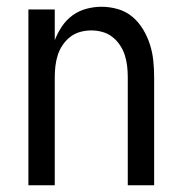

<svg xmlns="http://www.w3.org/2000/svg" viewBox="-20 -548 540 568"><path d="M64 0V-520H142V-429Q150 -450 163 -469.5Q176 -489 194.5 -502.5Q213 -516 235.5 -522Q258 -528 280 -528Q305 -528 329 -521Q353 -514 371.5 -498.5Q390 -483 403 -461.5Q416 -440 423.5 -416.5Q431 -393 433.5 -368.5Q436 -344 436 -320V0H358V-320Q358 -337 356 -353.5Q354 -370 349 -385.5Q344 -401 334.5 -415Q325 -429 312 -439Q299 -449 283 -453.5Q267 -458 250 -458Q233 -458 217 -453.5Q201 -449 188 -439Q175 -429 165.5 -415Q156 -401 151 -385.5Q146 -370 144 -353.5Q142 -337 142 -320V0Z"/></svg>

Font: Iosevka MaddieWtf
Style: Regular
Weight: 400
Monospace: yes
Designer: Belleve Invis
Foundry: Belleve Invis
Version: Version 31.3.0; ttfautohint (v1.8.3)